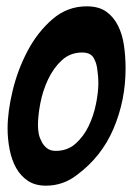

<svg xmlns="http://www.w3.org/2000/svg" viewBox="-20 -582 436 607"><path d="M125 5Q91 5 68 -10.5Q45 -26 31 -51Q17 -76 10.5 -109Q4 -142 4 -176Q4 -229 20 -295.5Q36 -362 67.5 -421.5Q99 -481 146 -521.5Q193 -562 254 -562Q292 -562 315.5 -545.5Q339 -529 353 -501Q367 -473 372 -438Q377 -403 377 -365Q377 -265 339 -175.5Q301 -86 222 -28Q179 5 125 5ZM110 -138Q115 -125 126.5 -115Q138 -105 156 -105Q193 -105 218.5 -127.5Q244 -150 260 -183Q276 -216 283.5 -253.5Q291 -291 291 -320Q291 -338 288 -359Q286 -382 276 -399Q266 -416 240 -416Q202 -416 175.5 -391.5Q149 -367 132 -331Q115 -295 107.5 -255.5Q100 -216 100 -186Q100 -175 102 -162Q104 -149 110 -138Z"/></svg>

Font: Bangerz
Style: Regular
Weight: 400
Designer: vernon adams
Foundry: Vernon Adams
Version: Version 2.10;February 7, 2025;FontCreator 13.0.0.2683 64-bit